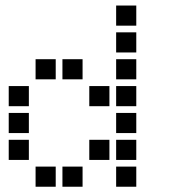

<svg xmlns="http://www.w3.org/2000/svg" viewBox="-20 -708 640 715"><path d="M413.5 -687.5Q412.5 -687.5 412.5 -687.5Q412.5 -687.5 412.5 -686.5V-613.5Q412.5 -612.5 412.5 -612.5Q412.5 -612.5 413.5 -612.5H486.5Q487.5 -612.5 487.5 -612.5Q487.5 -612.5 487.5 -613.5V-686.5Q487.5 -687.5 487.5 -687.5Q487.5 -687.5 486.5 -687.5ZM413.5 -587.5Q412.5 -587.5 412.5 -587.5Q412.5 -587.5 412.5 -586.5V-513.5Q412.5 -512.5 412.5 -512.5Q412.5 -512.5 413.5 -512.5H486.5Q487.5 -512.5 487.5 -512.5Q487.5 -512.5 487.5 -513.5V-586.5Q487.5 -587.5 487.5 -587.5Q487.5 -587.5 486.5 -587.5ZM113.5 -487.5Q112.5 -487.5 112.5 -487.5Q112.5 -487.5 112.5 -486.5V-413.5Q112.5 -412.5 112.5 -412.5Q112.5 -412.5 113.5 -412.5H186.5Q187.5 -412.5 187.5 -412.5Q187.5 -412.5 187.5 -413.5V-486.5Q187.5 -487.5 187.5 -487.5Q187.5 -487.5 186.5 -487.5ZM213.5 -487.5Q212.5 -487.5 212.5 -487.5Q212.5 -487.5 212.5 -486.5V-413.5Q212.5 -412.5 212.5 -412.5Q212.5 -412.5 213.5 -412.5H286.5Q287.5 -412.5 287.5 -412.5Q287.5 -412.5 287.5 -413.5V-486.5Q287.5 -487.5 287.5 -487.5Q287.5 -487.5 286.5 -487.5ZM413.5 -487.5Q412.5 -487.5 412.5 -487.5Q412.5 -487.5 412.5 -486.5V-413.5Q412.5 -412.5 412.5 -412.5Q412.5 -412.5 413.5 -412.5H486.5Q487.5 -412.5 487.5 -412.5Q487.5 -412.5 487.5 -413.5V-486.5Q487.5 -487.5 487.5 -487.5Q487.5 -487.5 486.5 -487.5ZM13.5 -387.5Q12.5 -387.5 12.5 -387.5Q12.5 -387.5 12.5 -386.5V-313.5Q12.5 -312.5 12.5 -312.5Q12.5 -312.5 13.5 -312.5H86.5Q87.5 -312.5 87.5 -312.5Q87.5 -312.5 87.5 -313.5V-386.5Q87.5 -387.5 87.5 -387.5Q87.5 -387.5 86.5 -387.5ZM313.5 -387.5Q312.5 -387.5 312.5 -387.5Q312.5 -387.5 312.5 -386.5V-313.5Q312.5 -312.5 312.5 -312.5Q312.5 -312.5 313.5 -312.5H386.5Q387.5 -312.5 387.5 -312.5Q387.5 -312.5 387.5 -313.5V-386.5Q387.5 -387.5 387.5 -387.5Q387.5 -387.5 386.5 -387.5ZM413.5 -387.5Q412.5 -387.5 412.5 -387.5Q412.5 -387.5 412.5 -386.5V-313.5Q412.5 -312.5 412.5 -312.5Q412.5 -312.5 413.5 -312.5H486.5Q487.5 -312.5 487.5 -312.5Q487.5 -312.5 487.5 -313.5V-386.5Q487.5 -387.5 487.5 -387.5Q487.5 -387.5 486.5 -387.5ZM13.5 -287.5Q12.5 -287.5 12.5 -287.5Q12.5 -287.5 12.5 -286.5V-213.5Q12.5 -212.5 12.5 -212.5Q12.5 -212.5 13.5 -212.5H86.5Q87.5 -212.5 87.5 -212.5Q87.5 -212.5 87.5 -213.5V-286.5Q87.5 -287.5 87.5 -287.5Q87.5 -287.5 86.5 -287.5ZM413.5 -287.5Q412.5 -287.5 412.5 -287.5Q412.5 -287.5 412.5 -286.5V-213.5Q412.5 -212.5 412.5 -212.5Q412.5 -212.5 413.5 -212.5H486.5Q487.5 -212.5 487.5 -212.5Q487.5 -212.5 487.5 -213.5V-286.5Q487.5 -287.5 487.5 -287.5Q487.5 -287.5 486.5 -287.5ZM13.5 -187.5Q12.5 -187.5 12.5 -187.5Q12.5 -187.5 12.5 -186.5V-113.5Q12.5 -112.5 12.5 -112.5Q12.5 -112.5 13.5 -112.5H86.5Q87.5 -112.5 87.5 -112.5Q87.5 -112.5 87.5 -113.5V-186.5Q87.5 -187.5 87.5 -187.5Q87.5 -187.5 86.5 -187.5ZM313.5 -187.5Q312.5 -187.5 312.5 -187.5Q312.5 -187.5 312.5 -186.5V-113.5Q312.5 -112.5 312.5 -112.5Q312.5 -112.5 313.5 -112.5H386.5Q387.5 -112.5 387.5 -112.5Q387.5 -112.5 387.5 -113.5V-186.5Q387.5 -187.5 387.5 -187.5Q387.5 -187.5 386.5 -187.5ZM413.5 -187.5Q412.5 -187.5 412.5 -187.5Q412.5 -187.5 412.5 -186.5V-113.5Q412.5 -112.5 412.5 -112.5Q412.5 -112.5 413.5 -112.5H486.5Q487.5 -112.5 487.5 -112.5Q487.5 -112.5 487.5 -113.5V-186.5Q487.5 -187.5 487.5 -187.5Q487.5 -187.5 486.5 -187.5ZM113.5 -87.5Q112.5 -87.5 112.5 -87.5Q112.5 -87.5 112.5 -86.5V-13.5Q112.5 -12.5 112.5 -12.5Q112.5 -12.5 113.5 -12.5H186.5Q187.5 -12.5 187.5 -12.5Q187.5 -12.5 187.5 -13.5V-86.5Q187.5 -87.5 187.5 -87.5Q187.5 -87.5 186.5 -87.5ZM213.5 -87.5Q212.5 -87.5 212.5 -87.5Q212.5 -87.5 212.5 -86.5V-13.5Q212.5 -12.5 212.5 -12.5Q212.5 -12.5 213.5 -12.5H286.5Q287.5 -12.5 287.5 -12.5Q287.5 -12.5 287.5 -13.5V-86.5Q287.5 -87.5 287.5 -87.5Q287.5 -87.5 286.5 -87.5ZM413.5 -87.5Q412.5 -87.5 412.5 -87.5Q412.5 -87.5 412.5 -86.5V-13.5Q412.5 -12.5 412.5 -12.5Q412.5 -12.5 413.5 -12.5H486.5Q487.5 -12.5 487.5 -12.5Q487.5 -12.5 487.5 -13.5V-86.5Q487.5 -87.5 487.5 -87.5Q487.5 -87.5 486.5 -87.5Z"/></svg>

Font: Doto Black
Style: Regular
Weight: 900
Monospace: yes
Version: Version 1.000